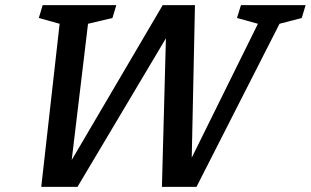

<svg xmlns="http://www.w3.org/2000/svg" viewBox="-20 -727 1209 747"><path d="M983.5 -634.5 902 -657 917.5 -707H1169L1154 -657L1067.5 -634.5L744.5 0H610L625.5 -578L281.5 0H140.5L212 -634.5L131 -657L146 -707H432.5L417.5 -657L322.5 -634.5L259 -104.5L613 -707H738.5L726 -113.5Z"/></svg>

Font: Newsreader 6pt
Style: Italic
Weight: 400
Italic angle: -17°
Designer: Hugues Gentile
Foundry: Production Type
Version: Version 1.003; ttfautohint (v1.8.3)